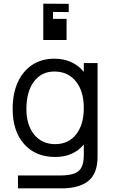

<svg xmlns="http://www.w3.org/2000/svg" viewBox="-20 -843 640 1047"><path d="M276 -523Q327 -523 368 -504.5Q409 -486 437 -451V-499H512V12Q512 103 462 143.5Q412 184 318 184H78V114H304Q358 114 386.5 102.5Q415 91 426 66.5Q437 42 437 2V-55Q380 13 281 13Q174 13 111.5 -57.5Q49 -128 49 -249Q49 -333 77 -394.5Q105 -456 156 -489.5Q207 -523 276 -523ZM124 -249Q124 -161 166.5 -109Q209 -57 281 -57Q353 -57 395 -110Q437 -163 437 -254Q437 -346 393.5 -399.5Q350 -453 276 -453Q206 -453 165 -398Q124 -343 124 -249ZM355 -822V-777L269 -778V-740H343V-625H216V-823Z"/></svg>

Font: Orbit
Style: Regular
Weight: 400
Designer: Sooun Cho
Foundry: JAMO
Version: Version 1.000; ttfautohint (v1.8.4.7-5d5b);gftools[0.9.29]